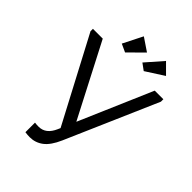

<svg xmlns="http://www.w3.org/2000/svg" viewBox="-252 -996 1120 1120"><g transform="rotate(45 308.5 -435.5)"><path d="M528 -700H599V-680L352 -113Q323 -47 286.5 -19.5Q250 8 204 8Q187 8 166 5V-74Q180 -72 198 -72Q257 -72 287 -141L294 -157L18 -680V-700H99L333 -248ZM198 -758 259 -879 339 -825 248 -735ZM361 -765 452 -869 514 -807 402 -735Z"/></g></svg>

Font: Tilda Sans
Style: Regular
Weight: 400
Designer: ParaType Ltd
Foundry: ParaType Ltd
Version: Version 1.002W